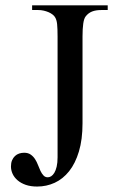

<svg xmlns="http://www.w3.org/2000/svg" viewBox="-20 -682 430 718"><path d="M358.9 -644.5Q338.4 -644.5 324.2 -638.9Q310.1 -633.3 300.3 -620.6Q293.9 -612.3 291.3 -593.5Q288.6 -574.7 288.6 -545.4V-221.2Q288.6 -160.2 275.1 -115.5Q261.7 -70.8 238.5 -41.7Q215.3 -12.7 184.6 1.5Q153.8 15.6 119.1 15.6Q94.7 15.6 76.4 9.3Q58.1 2.9 45.7 -7.8Q33.2 -18.6 27.1 -32Q21 -45.4 21 -59.6Q21 -72.8 25.1 -82.5Q29.3 -92.3 36.1 -98.6Q43 -105 51.8 -107.9Q60.5 -110.8 70.3 -110.8Q85 -110.8 94.7 -104Q104.5 -97.2 111.1 -86.9Q117.7 -76.7 122.1 -64.9Q126.5 -53.2 131.3 -43Q136.2 -32.7 142.6 -25.9Q148.9 -19 158.7 -19Q165 -19 171.4 -22.9Q177.7 -26.9 183.1 -35.6Q188.5 -44.4 191.9 -58.8Q195.3 -73.2 195.3 -93.8V-545.4Q195.3 -574.7 193.6 -591.6Q191.9 -608.4 185.5 -618.2Q182.6 -623 176.3 -627.9Q169.9 -632.8 161.4 -636.5Q152.8 -640.1 143.1 -642.3Q133.3 -644.5 123 -644.5H100.1V-662.1H382.8V-644.5Z"/></svg>

Font: Tai Heritage Pro
Style: Regular
Weight: 400
Designer: Faah Baccam, Walt Agee, Victor Gaultney, Annie Olsen
Foundry: SIL International
Version: Version 2.600